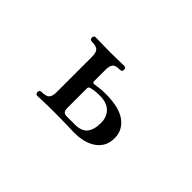

<svg xmlns="http://www.w3.org/2000/svg" viewBox="-49 -786 1098 1098"><g transform="rotate(45 500.0 -236.5)"><path d="M262 0Q247 0 247 -17Q247 -33 262 -33Q301 -33 313 -47.5Q325 -62 325 -92V-381Q325 -411 313 -425.5Q301 -440 262 -440Q247 -440 247 -457Q247 -473 262 -473Q270 -473 291 -472.5Q312 -472 337 -471.5Q362 -471 379 -471Q397 -471 420.5 -471.5Q444 -472 464.5 -472.5Q485 -473 492 -473Q507 -473 507 -457Q507 -440 492 -440Q453 -440 442.5 -425.5Q432 -411 432 -381V-288Q432 -277 444 -277Q453 -278 476 -281.5Q499 -285 530 -285Q640 -285 693 -245.5Q746 -206 746 -142Q746 -74 695 -37Q644 0 558 0Q543 0 502.5 -1.5Q462 -3 379 -3Q362 -3 337 -2.5Q312 -2 291 -1Q270 0 262 0ZM466 -36H530Q583 -36 606 -64.5Q629 -93 629 -148Q629 -196 600 -225Q571 -254 512 -254Q485 -254 470.5 -251.5Q456 -249 447 -247Q432 -244 432 -232V-73Q432 -53 439.5 -44.5Q447 -36 466 -36Z"/></g></svg>

Font: Zen Old Mincho Black
Style: Regular
Weight: 900
Designer: Yoshimichi Ohira
Foundry: Positype
Version: Version 1.001